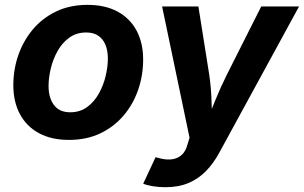

<svg xmlns="http://www.w3.org/2000/svg" viewBox="-20 -573 1268 801"><path d="M267.8 10.7Q194 10.7 142.2 -17.6Q90.3 -45.8 63 -97.2Q35.6 -148.5 35.6 -217.2Q35.6 -283 56.5 -343.2Q77.5 -403.4 117.4 -450.7Q157.3 -498 214.6 -525.4Q272 -552.7 345.1 -552.7Q418.6 -552.7 470.6 -524.6Q522.5 -496.5 549.9 -445.1Q577.2 -393.8 577.2 -324.6Q577.2 -258.7 556.4 -198.5Q535.7 -138.2 495.7 -91.1Q455.7 -43.9 398.3 -16.6Q341 10.7 267.8 10.7ZM272.9 -104.6Q313.8 -104.6 343.5 -126.5Q373.3 -148.3 392.4 -182.7Q411.6 -217.1 420.8 -256Q430 -294.9 430 -328.7Q430 -361.5 420 -385.9Q410 -410.3 390.1 -423.9Q370.2 -437.5 339.7 -437.5Q298.9 -437.5 269.1 -415.9Q239.3 -394.3 220.2 -360.1Q201 -325.8 191.8 -287.1Q182.6 -248.3 182.6 -214Q182.6 -165.1 205.1 -134.9Q227.6 -104.6 272.9 -104.6ZM577.4 193.3 629.1 82.8 646.1 87.4Q675.1 94.8 698.6 91.4Q722.1 87.9 738.4 72.9Q754.7 57.9 761.8 30.9L770.8 1.6L656.3 -545.9H807.7L852.7 -262.5Q860.7 -209.1 862.3 -155.3Q863.9 -101.6 867.6 -43.1H833.5Q856.5 -101.6 878.5 -155.6Q900.4 -209.6 927 -262.5L1069.7 -545.9H1227.5L894.6 64.4Q870.9 108.2 839.5 140.5Q808.2 172.8 766.6 190.4Q725.1 208 670 208Q641.9 208 617 203.8Q592.1 199.6 577.4 193.3Z"/></svg>

Font: Inter Variable
Style: Italic
Weight: 400
Italic angle: -9.39999°
Designer: Rasmus Andersson
Foundry: rsms
Version: Version 4.001;git-9221beed3